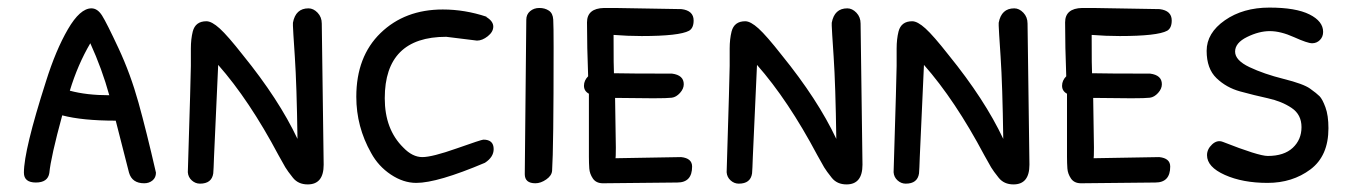

<svg xmlns="http://www.w3.org/2000/svg" viewBox="-20 -483 3560 506"><path d="M110 -27Q106 -2 74.5 -2Q43 -2 43 -28Q43 -87 101 -268Q127 -351 159 -406Q191 -461 221 -461Q237 -461 249 -442Q261 -423 292.5 -355.5Q324 -288 345 -212.5Q366 -137 391 -28Q391 -15 382 -7.5Q373 0 360 0Q328 0 320 -28L285 -165Q197 -165 144 -179Q114 -69 110 -27ZM218 -369Q185 -313 164 -244Q208 -232 268 -232Q249 -301 218 -369Z M555 -312 544 -69Q543 -37 542 -26Q538 1 507 1Q495 1 485.5 -7.5Q476 -16 475 -29Q483 -289 483 -309.5Q483 -330 483 -355Q483 -380 488 -400Q495 -427 524 -427Q538 -427 559 -408Q580 -389 620 -338Q715 -221 764 -117Q762 -259 757 -333.5Q752 -408 752 -415Q752 -422 752 -423Q759 -461 793 -461Q806 -461 817 -449.5Q828 -438 828 -421L833 -49Q833 3 791 3Q766 3 752 -14.5Q738 -32 732 -42Q726 -52 714 -74Q637 -219 555 -312Z M1237 -376 1156 -386Q994 -386 994 -224Q994 -142 1043 -94Q1067 -69 1093 -69Q1119 -69 1184 -92Q1249 -115 1254 -115Q1281 -115 1281 -90Q1281 -69 1258 -54Q1133 -1 1077 -1Q1043 -1 1010 -23Q977 -45 958 -80Q919 -149 919 -228Q919 -334 983 -396Q1047 -458 1147 -458Q1205 -458 1262 -439V-438Q1280 -427 1280 -413Q1280 -399 1265.5 -387.5Q1251 -376 1237 -376Z M1391 0Q1363 0 1363 -24L1367 -431Q1367 -445 1377 -453.5Q1387 -462 1401.5 -462Q1416 -462 1426.5 -455Q1437 -448 1438 -431.5Q1439 -415 1439 -358Q1439 -91 1435 -33Q1434 -20 1419.5 -10Q1405 0 1391 0Z M1601 -225 1603 -94Q1603 -68 1602 -66L1775 -69Q1804 -66 1804 -44Q1804 -2 1765 -2L1569 0Q1551 0 1542.5 -12.5Q1534 -25 1533 -39Q1532 -53 1532 -70V-236Q1519 -243 1519 -257Q1519 -271 1530 -282Q1527 -360 1527 -424Q1527 -461 1572 -462Q1584 -462 1600 -462L1775 -459H1776Q1808 -455 1808 -429Q1808 -409 1796 -402Q1770 -388 1671 -388Q1634 -388 1597 -391Q1597 -301 1598 -290Q1637 -289 1751 -289Q1782 -285 1782 -261Q1782 -249 1772 -238Q1762 -227 1750.5 -225.5Q1739 -224 1701.5 -224Q1664 -224 1601 -225Z M1975 -312 1964 -69Q1963 -37 1962 -26Q1958 1 1927 1Q1915 1 1905.5 -7.5Q1896 -16 1895 -29Q1903 -289 1903 -309.5Q1903 -330 1903 -355Q1903 -380 1908 -400Q1915 -427 1944 -427Q1958 -427 1979 -408Q2000 -389 2040 -338Q2135 -221 2184 -117Q2182 -259 2177 -333.5Q2172 -408 2172 -415Q2172 -422 2172 -423Q2179 -461 2213 -461Q2226 -461 2237 -449.5Q2248 -438 2248 -421L2253 -49Q2253 3 2211 3Q2186 3 2172 -14.5Q2158 -32 2152 -42Q2146 -52 2134 -74Q2057 -219 1975 -312Z M2415 -312 2404 -69Q2403 -37 2402 -26Q2398 1 2367 1Q2355 1 2345.5 -7.5Q2336 -16 2335 -29Q2343 -289 2343 -309.5Q2343 -330 2343 -355Q2343 -380 2348 -400Q2355 -427 2384 -427Q2398 -427 2419 -408Q2440 -389 2480 -338Q2575 -221 2624 -117Q2622 -259 2617 -333.5Q2612 -408 2612 -415Q2612 -422 2612 -423Q2619 -461 2653 -461Q2666 -461 2677 -449.5Q2688 -438 2688 -421L2693 -49Q2693 3 2651 3Q2626 3 2612 -14.5Q2598 -32 2592 -42Q2586 -52 2574 -74Q2497 -219 2415 -312Z M2861 -225 2863 -94Q2863 -68 2862 -66L3035 -69Q3064 -66 3064 -44Q3064 -2 3025 -2L2829 0Q2811 0 2802.5 -12.5Q2794 -25 2793 -39Q2792 -53 2792 -70V-236Q2779 -243 2779 -257Q2779 -271 2790 -282Q2787 -360 2787 -424Q2787 -461 2832 -462Q2844 -462 2860 -462L3035 -459H3036Q3068 -455 3068 -429Q3068 -409 3056 -402Q3030 -388 2931 -388Q2894 -388 2857 -391Q2857 -301 2858 -290Q2897 -289 3011 -289Q3042 -285 3042 -261Q3042 -249 3032 -238Q3022 -227 3010.5 -225.5Q2999 -224 2961.5 -224Q2924 -224 2861 -225Z M3467 -399Q3467 -386 3458.5 -377.5Q3450 -369 3438 -369Q3426 -369 3390.5 -385Q3355 -401 3326.5 -401Q3298 -401 3266.5 -385.5Q3235 -370 3235 -347Q3235 -324 3273 -306Q3311 -288 3363 -275Q3415 -262 3432.5 -249.5Q3450 -237 3457.5 -229.5Q3465 -222 3473 -200.5Q3481 -179 3481 -145Q3481 -72 3433.5 -36.5Q3386 -1 3320.5 -1Q3255 -1 3208 -22Q3161 -43 3161 -74Q3161 -90 3174.5 -102.5Q3188 -115 3203 -109Q3297 -72 3321 -72Q3364 -72 3387 -93.5Q3410 -115 3410 -148Q3410 -181 3384 -198.5Q3358 -216 3321.5 -224Q3285 -232 3248.5 -242Q3212 -252 3186 -277Q3160 -302 3160 -349Q3160 -396 3208 -429.5Q3256 -463 3325.5 -463Q3395 -463 3431 -445Q3467 -427 3467 -399Z"/></svg>

Font: Patrick Hand SC
Style: Regular
Weight: 400
Designer: Patrick Wagesreiter
Foundry: Patrick Wagesreiter
Version: Version 1.003;PS 001.003;hotconv 1.0.70;makeotf.lib2.5.58329